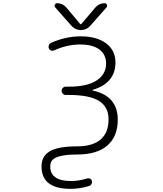

<svg xmlns="http://www.w3.org/2000/svg" viewBox="-20 -995 1040 1222"><path d="M470.7 -63.5Q569.3 -63.5 620.1 -106.9Q670.9 -150.4 670.9 -235.4Q670.9 -314.5 610.4 -352.5Q549.8 -390.6 418.9 -390.6H398.4Q387.7 -390.6 379.9 -398.4Q372.1 -406.2 372.1 -417Q372.1 -427.7 379.9 -435.5Q387.7 -443.4 398.4 -443.4H418.9Q534.2 -443.4 594.7 -482.9Q655.3 -522.5 655.3 -590.8Q655.3 -647.5 612.8 -679.7Q570.3 -711.9 489.3 -711.9Q407.2 -711.9 323.2 -673.8Q313.5 -669.9 304.2 -673.8Q294.9 -677.7 291 -687.5Q287.1 -698.2 291.5 -708.5Q295.9 -718.8 305.7 -722.7Q398.4 -763.7 494.1 -763.7Q595.7 -763.7 655.3 -719.2Q714.8 -674.8 714.8 -597.7Q714.8 -465.8 569.3 -422.9Q568.4 -422.9 568.4 -421.4Q568.4 -419.9 569.3 -418.9Q729.5 -384.8 729.5 -233.4Q729.5 -126 663.1 -68.8Q596.7 -11.7 472.7 -11.7Q416 -11.7 379.9 -4.9Q343.8 2 327.1 12.7Q310.5 23.4 305.2 35.6Q299.8 47.9 299.8 64.5Q299.8 156.2 429.7 157.2Q483.4 157.2 535.2 140.6Q544.9 137.7 553.7 142.6Q562.5 147.5 564.5 156.2Q567.4 167 562.5 176.3Q557.6 185.5 547.9 188.5Q489.3 207 428.7 207Q245.1 207 244.1 65.4Q244.1 -1 296.9 -32.2Q349.6 -63.5 470.7 -63.5ZM489.3 -843.8Q494.1 -837.9 499 -843.8L586.9 -947.3Q610.4 -974.6 646.5 -974.6Q656.2 -974.6 660.2 -964.8Q662.1 -960.9 662.1 -958Q662.1 -952.1 658.2 -948.2L554.7 -831.1Q531.2 -803.7 495.1 -803.7Q459 -803.7 434.6 -831.1L331.1 -948.2Q327.1 -953.1 327.1 -958Q327.1 -961.9 329.1 -964.8Q333 -974.6 343.8 -974.6Q378.9 -974.6 402.3 -947.3Z"/></svg>

Font: Rounded-X Mgen+ 1m light
Style: Regular
Weight: 200
Designer: [Source Han Sans]
Ryoko NISHIZUKA  (kana & ideographs); Paul D. Hunt (Latin, Greek & Cyrillic); Wenlong ZHANG  (bopomofo
Version: Version 1.059.20150602